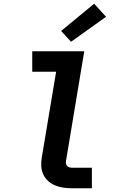

<svg xmlns="http://www.w3.org/2000/svg" viewBox="-20 -1010 640 1030"><path d="M369 0Q345 0 322 -3Q299 -6 278 -14.5Q257 -23 240 -37.5Q223 -52 213 -72.5Q203 -93 201.5 -116.5Q200 -140 204 -164L281 -625H153V-735H432L334 -146Q333 -138 334.5 -130.5Q336 -123 341.5 -118.5Q347 -114 354.5 -112Q362 -110 369 -110H473V0ZM361 -786 308 -844 485 -990 549 -920Z"/></svg>

Font: Iosevka SS04 XBd Ex Obl
Style: Regular
Weight: 800
Width: 7
Italic angle: -9°
Monospace: yes
Designer: Belleve Invis
Foundry: Belleve Invis
Version: Version 19.0.0; ttfautohint (v1.8.4)